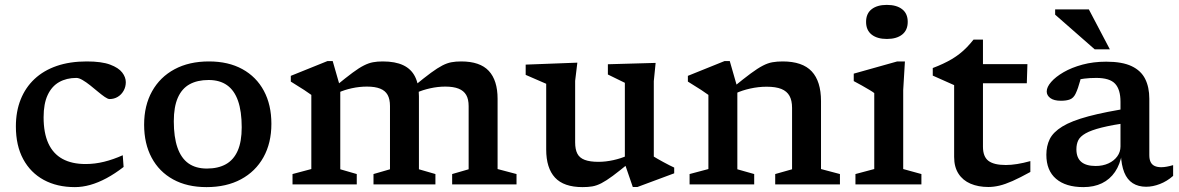

<svg xmlns="http://www.w3.org/2000/svg" viewBox="-20 -755 4826 786"><path d="M335 -503.5Q396 -503.5 430.8 -490.5Q465.5 -477.5 480.2 -458.2Q495 -439 495 -418.5Q495 -399.5 486 -383.5Q477 -367.5 462 -358.5Q447 -349.5 428.5 -349.5Q421.5 -349.5 408.8 -358.2Q396 -367 380.5 -380Q365 -393 349 -405.8Q333 -418.5 318.2 -427.2Q303.5 -436 292.5 -436Q252.5 -436 222.2 -419Q192 -402 175.2 -366.2Q158.5 -330.5 158.5 -275Q158.5 -210.5 178 -168Q197.5 -125.5 235.8 -104.5Q274 -83.5 330.5 -83.5Q368.5 -83.5 406 -92.8Q443.5 -102 482.5 -119.5L486 -71.5Q450.5 -44 416 -25.5Q381.5 -7 349.2 2Q317 11 286.5 11Q213.5 11 159.2 -18.5Q105 -48 75 -103.5Q45 -159 45 -237.5Q45 -298.5 64.5 -347.5Q84 -396.5 121.2 -431.5Q158.5 -466.5 212.2 -485Q266 -503.5 335 -503.5Z M827 -65Q873 -65 904.8 -82.8Q936.5 -100.5 953 -137.8Q969.5 -175 969.5 -234Q969.5 -299 954.5 -342Q939.5 -385 909.5 -406.2Q879.5 -427.5 834 -427.5Q788 -427.5 756.2 -410Q724.5 -392.5 708 -355Q691.5 -317.5 691.5 -258.5Q691.5 -194 706.5 -150.8Q721.5 -107.5 751.5 -86.2Q781.5 -65 827 -65ZM825.5 11Q746 11 688.8 -20.5Q631.5 -52 600.8 -109.5Q570 -167 570 -244.5Q570 -323 602.5 -381.2Q635 -439.5 694.5 -471.5Q754 -503.5 835.5 -503.5Q915 -503.5 972.2 -472Q1029.5 -440.5 1060.2 -383.2Q1091 -326 1091 -248Q1091 -169.5 1058.5 -111.2Q1026 -53 966.5 -21Q907 11 825.5 11Z M1373 -397V-62L1440.5 -42.5V0H1177.5V-42.5L1254.5 -63V-366.5Q1246 -373 1225 -386.8Q1204 -400.5 1170.5 -421V-444.5L1320.5 -505H1342ZM1695 -360.5V-62L1762.5 -42.5V0H1509V-42.5L1576.5 -62V-321Q1576.5 -349 1566.8 -366.5Q1557 -384 1536.2 -392.2Q1515.5 -400.5 1482 -400.5Q1451.5 -400.5 1420.5 -393.8Q1389.5 -387 1365.5 -376L1355 -403.5Q1396.5 -437.5 1423.5 -457.5Q1450.5 -477.5 1470 -487.2Q1489.5 -497 1507 -500.2Q1524.5 -503.5 1547 -503.5Q1598 -503.5 1630.8 -488Q1663.5 -472.5 1679.2 -441Q1695 -409.5 1695 -360.5ZM2017 -350.5V-63L2094.5 -42.5V0H1831V-42.5L1898.5 -62V-320.5Q1898.5 -349 1888.5 -366.2Q1878.5 -383.5 1857.5 -392Q1836.5 -400.5 1803 -400.5Q1772.5 -400.5 1741 -393.5Q1709.5 -386.5 1685.5 -375.5L1675 -402.5Q1717 -437 1744.2 -457Q1771.5 -477 1791 -487Q1810.5 -497 1828 -500.2Q1845.5 -503.5 1868 -503.5Q1945 -503.5 1981 -464.8Q2017 -426 2017 -350.5Z M2334.5 -172.5Q2334.5 -143.5 2343.5 -126Q2352.5 -108.5 2373.8 -100.5Q2395 -92.5 2430 -92.5Q2459.5 -92.5 2491 -99.5Q2522.5 -106.5 2546.5 -117.5L2557.5 -89.5Q2516 -55.5 2488.8 -35.2Q2461.5 -15 2442 -5Q2422.5 5 2405 8Q2387.5 11 2365 11Q2288 11 2252 -28Q2216 -67 2216 -143V-412L2132 -448.5V-490.5L2343.5 -498.5L2334.5 -424ZM2570.5 10.5 2538 -84V-416L2468.5 -450V-492L2664 -497.5L2656.5 -423V-114Q2661 -111 2671.5 -105Q2682 -99 2694.8 -92Q2707.5 -85 2719.8 -78.8Q2732 -72.5 2740 -69V-45.5L2589.5 10.5Z M2998.5 -397V-62L3067.5 -42.5V0H2803V-42.5L2880 -63V-366.5Q2871.5 -373 2850.5 -386.8Q2829.5 -400.5 2796 -421V-444.5L2946 -505H2967.5ZM3153.5 -42.5 3222.5 -62V-313.5Q3222.5 -343.5 3212 -362.5Q3201.5 -381.5 3178.8 -390.8Q3156 -400 3118.5 -400Q3085 -400 3051.2 -392.5Q3017.5 -385 2992 -373L2980.5 -397Q3024.5 -433 3053.2 -454.2Q3082 -475.5 3102.8 -486.2Q3123.5 -497 3142.2 -500.2Q3161 -503.5 3184 -503.5Q3265 -503.5 3303 -462.8Q3341 -422 3341 -341V-63L3418.5 -42.5V0H3153.5Z M3610.5 -595.5Q3571 -595.5 3548.2 -613.5Q3525.5 -631.5 3525.5 -665.5Q3525.5 -699.5 3548.2 -717.2Q3571 -735 3610.5 -735Q3650.5 -735 3673.2 -717.2Q3696 -699.5 3696 -665.5Q3696 -631.5 3673.2 -613.5Q3650.5 -595.5 3610.5 -595.5ZM3684.5 -503.5 3677.5 -386.5V-63L3752 -42.5V0H3482V-42.5L3559 -63V-374Q3553.5 -378.5 3539.2 -387Q3525 -395.5 3507.8 -405.2Q3490.5 -415 3475 -423V-453.5L3653 -503.5Z M4004 -154.5Q4004 -113.5 4026.5 -96.5Q4049 -79.5 4097.5 -79.5Q4119 -79.5 4144 -83.5Q4169 -87.5 4198 -95.5V-51Q4155.5 -27.5 4125 -14Q4094.5 -0.5 4071 5Q4047.5 10.5 4026 10.5Q3985 10.5 3953.2 -3Q3921.5 -16.5 3903.8 -44Q3886 -71.5 3886 -112.5V-406.5L3798.5 -445.5V-476.5Q3821 -485 3840.2 -494Q3859.5 -503 3876.8 -513.2Q3894 -523.5 3909.2 -535.5Q3924.5 -547.5 3938.5 -562Q3952.5 -576.5 3965.5 -593H4004V-477ZM3957.5 -414 3959.5 -492.5H4186L4183.5 -414Z M4616.5 -314.5 4604 -254Q4533 -243.5 4490 -232.8Q4447 -222 4424.5 -209.2Q4402 -196.5 4394.2 -180.8Q4386.5 -165 4386.5 -144Q4386.5 -109.5 4406.2 -92.5Q4426 -75.5 4465.5 -75.5Q4494.5 -75.5 4517.5 -86Q4540.5 -96.5 4553.8 -114.8Q4567 -133 4567 -155.5V-338.5Q4567 -388.5 4545 -412.2Q4523 -436 4468 -436Q4441 -436 4418.8 -433.2Q4396.5 -430.5 4377.5 -425L4410 -460.5Q4406 -440 4401.8 -424.2Q4397.5 -408.5 4393 -395.5Q4388.5 -382.5 4383 -371Q4374.5 -353.5 4360 -348Q4345.5 -342.5 4323.5 -342.5Q4294.5 -342.5 4279.8 -353.5Q4265 -364.5 4265 -380.5Q4265 -398.5 4283.2 -419.5Q4301.5 -440.5 4334.2 -459.5Q4367 -478.5 4411.5 -490.5Q4456 -502.5 4508.5 -502.5Q4574 -502.5 4612.5 -484.2Q4651 -466 4668 -432Q4685 -398 4685 -351V-120Q4685 -102.5 4690.5 -91.5Q4696 -80.5 4707 -75.5Q4718 -70.5 4734 -70.5Q4744.5 -70.5 4756.8 -72.8Q4769 -75 4782.5 -79V-35Q4757.5 -13 4728.5 -1.8Q4699.5 9.5 4672 9.5Q4640 9.5 4617.2 -5Q4594.5 -19.5 4582.5 -49Q4570.5 -78.5 4568.5 -124L4573 -126.5Q4565.5 -82 4544.5 -51.2Q4523.5 -20.5 4491 -4.8Q4458.5 11 4415 11Q4343 11 4303.2 -23Q4263.5 -57 4263.5 -121.5Q4263.5 -157.5 4277.5 -185.8Q4291.5 -214 4328.8 -237Q4366 -260 4435.8 -278.8Q4505.5 -297.5 4616.5 -314.5ZM4523.5 -553H4461.5L4299.5 -695V-716.5H4437.5Z"/></svg>

Font: Newsreader 9pt Medium
Style: Regular
Weight: 500
Designer: Hugues Gentile
Foundry: Production Type
Version: Version 1.003